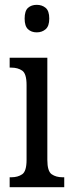

<svg xmlns="http://www.w3.org/2000/svg" viewBox="-20 -775 306 795"><path d="M132 -641Q110 -641 96 -654Q82 -667 82 -698Q82 -730 96 -742.5Q110 -755 132 -755Q154 -755 169 -742.5Q184 -730 184 -698Q184 -667 169 -654Q154 -641 132 -641ZM20 0V-41H27Q54 -41 72 -53.5Q90 -66 90 -113V-423Q90 -470 72 -482.5Q54 -495 27 -495H20V-536H176V-113Q176 -66 194 -53.5Q212 -41 239 -41H246V0Z"/></svg>

Font: Noto Serif ExtraCondensed
Style: Regular
Weight: 400
Width: 2
Designer: Monotype Design Team
Foundry: Monotype Imaging Inc.
Version: Version 2.015